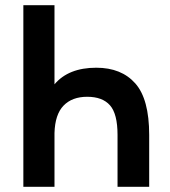

<svg xmlns="http://www.w3.org/2000/svg" viewBox="-20 -720 655 740"><path d="M433 -200Q433 -281 404 -314Q375 -347 316 -347Q258 -347 225 -313Q192 -279 190 -207V0H70V-700H190V-395Q244 -459 351 -459Q448 -459 501.5 -398.5Q555 -338 555 -200V0H433Z"/></svg>

Font: Retni Sans
Style: Bold
Weight: 700
Designer: Vitaly Kuzmin
Foundry: ParaType Ltd.
Version: Version 1.00;March 2, 2019;FontCreator 11.5.0.2425 64-bit; t